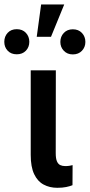

<svg xmlns="http://www.w3.org/2000/svg" viewBox="-63 -848 409 873"><path d="M76.7 -528.3H190.9L190.4 -151.4Q190.4 -127.4 195.8 -114.7Q201.2 -102.1 210.9 -97.4Q220.7 -92.8 233.9 -92.8Q243.7 -92.8 252.9 -94.2Q262.2 -95.7 267.1 -97.2L266.6 -5.9Q254.4 -1 237.8 2.4Q221.2 5.9 197.3 5.9Q162.6 5.9 135.3 -8.8Q107.9 -23.4 92.3 -56.2Q76.7 -88.9 76.7 -143.6ZM104 -680.7 124 -827.6H229L168.9 -680.7ZM-43.5 -657.7Q-43.5 -682.1 -28.1 -698.7Q-12.7 -715.3 13.2 -715.3Q39.1 -715.3 54.7 -698.7Q70.3 -682.1 70.3 -657.7Q70.3 -633.8 54.7 -617.4Q39.1 -601.1 13.2 -601.1Q-12.7 -601.1 -28.1 -617.4Q-43.5 -633.8 -43.5 -657.7ZM211.4 -657.2Q211.4 -681.6 227.1 -698.2Q242.7 -714.8 268.1 -714.8Q293.9 -714.8 309.6 -698.2Q325.2 -681.6 325.2 -657.2Q325.2 -633.8 309.6 -617.2Q293.9 -600.6 268.1 -600.6Q242.7 -600.6 227.1 -617.2Q211.4 -633.8 211.4 -657.2Z"/></svg>

Font: Roboto Condensed Medium
Style: Regular
Weight: 500
Designer: Christian Robertson
Foundry: Google
Version: Version 3.0